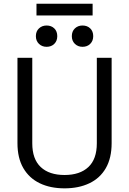

<svg xmlns="http://www.w3.org/2000/svg" viewBox="-20 -1016 706 1050"><path d="M333 14Q255.2 14 197.5 -13.8Q139.8 -41.5 107.6 -96.6Q75.5 -151.8 75.5 -233.2V-700H156.5V-232.2Q156.5 -145.8 202.8 -102.4Q249 -59 333 -59Q417 -59 463.2 -102.4Q509.5 -145.8 509.5 -232.2V-700H590.5V-233.2Q590.5 -151.8 558.8 -96.6Q527 -41.5 468.9 -13.8Q410.8 14 333 14ZM431.2 -760Q406.2 -760 389.5 -776.2Q372.8 -792.5 372.8 -818.2Q372.8 -844.8 389.5 -860.6Q406.2 -876.5 431.2 -876.5Q457.2 -876.5 473.5 -860.6Q489.8 -844.8 489.8 -818.2Q489.8 -792.5 473.5 -776.2Q457.2 -760 431.2 -760ZM234.8 -760Q209.8 -760 193 -776.2Q176.2 -792.5 176.2 -818.2Q176.2 -844.8 193 -860.6Q209.8 -876.5 234.8 -876.5Q260.8 -876.5 277 -860.6Q293.2 -844.8 293.2 -818.2Q293.2 -792.5 277 -776.2Q260.8 -760 234.8 -760ZM486.5 -931.5H179.5V-995.5H486.5Z"/></svg>

Font: Space Grotesk Variable Light
Style: Regular
Weight: 300
Designer: Florian Karsten
Foundry: Florian Karsten
Version: Version 2.000